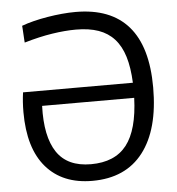

<svg xmlns="http://www.w3.org/2000/svg" viewBox="-54 -802 795 862"><g transform="rotate(-5 344.0 -371.0)"><path d="M46 -324Q46 -371 52 -413H547Q544 -482 529 -531Q514 -580 485.5 -611.5Q457 -643 414.5 -658Q372 -673 313 -673Q264 -673 205.5 -664Q147 -655 79 -635Q79 -636 78 -648Q77 -660 76.5 -673.5Q76 -687 75 -698.5Q74 -710 74 -711Q98 -720 128 -727.5Q158 -735 191 -740.5Q224 -746 256.5 -749Q289 -752 318 -752Q476 -752 556 -660Q636 -568 636 -384Q636 -195 557 -92.5Q478 10 328 10Q194 10 120 -75.5Q46 -161 46 -324ZM328 -65Q436 -65 489 -133Q542 -201 547 -345H132Q127 -207 174.5 -136Q222 -65 328 -65Z"/></g></svg>

Font: Encode Sans
Style: Regular
Weight: 400
Designer: Pablo Impallari, Andres Torresi
Foundry: Pablo Impallari, Andres Torresi
Version: Version 1.000; ttfautohint (v1.00) -l 8 -r 50 -G 200 -x 14 -